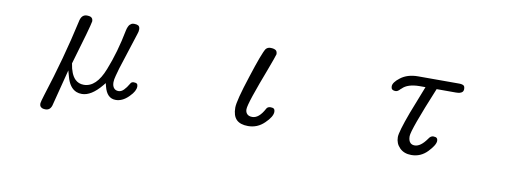

<svg xmlns="http://www.w3.org/2000/svg" viewBox="-53 -757 3105 1161"><g transform="rotate(10 1500.0 -176.5)"><path d="M254.9 125Q287.1 125 294.9 85.9Q294.9 85.9 350.6 -130.9L360.4 -95.7Q377.9 -28.3 421.9 -10.7Q436.5 -4.9 455.1 -4.9Q512.7 -4.9 574.2 -79.1L586.9 -94.7L591.8 -75.2Q600.6 -40 618.2 -22.5Q635.7 -4.9 663.1 -4.9Q703.1 -4.9 739.3 -40Q744.1 -44.9 745.1 -45.9Q778.3 -79.1 778.3 -107.4Q778.3 -118.2 772.9 -123.5Q767.6 -128.9 752.9 -128.9Q738.3 -128.9 732.4 -116.2Q717.8 -90.8 702.6 -75.7Q687.5 -60.5 670.9 -60.5Q654.3 -60.5 644.5 -70.3Q631.8 -83 631.8 -108.4Q631.8 -125 638.7 -149.4Q645.5 -173.8 651.4 -195.3L723.6 -419.9Q729.5 -435.5 729.5 -449.2Q729.5 -466.8 718.8 -472.7Q710 -477.5 693.4 -477.5Q683.6 -477.5 677.7 -474.1Q671.9 -470.7 667.5 -466.3Q663.1 -461.9 658.7 -452.1Q654.3 -442.4 651.4 -428.7Q625 -292 580.1 -179.7Q534.2 -61.5 457 -61.5Q424.8 -61.5 403.3 -83Q375 -111.3 365.2 -176.8Q436.5 -416 441.4 -448.2Q441.4 -466.8 427.7 -473.6Q418.9 -477.5 404.3 -477.5Q387.7 -477.5 377 -466.8Q366.2 -456.1 361.3 -429.7Q311.5 -203.1 232.4 43Q219.7 84 218.8 93.8Q218.8 104.5 221.2 109.4Q223.6 114.3 226.6 116.2Q234.4 125 254.9 125Z M1383.8 -85Q1383.8 -35.2 1407.2 -11.7Q1430.7 11.7 1478.5 11.7Q1536.1 11.7 1578.1 -29.3Q1621.1 -70.3 1621.1 -100.6Q1621.1 -112.3 1615.2 -118.2Q1609.4 -124 1594.7 -124Q1575.2 -124 1568.4 -109.4Q1535.2 -46.9 1494.1 -46.9Q1473.6 -46.9 1462.9 -57.6Q1452.1 -68.4 1452.1 -86.9Q1452.1 -105.5 1474.6 -172.9Q1502 -252.9 1535.2 -338.9Q1569.3 -429.7 1573.2 -445.3V-446.3Q1573.2 -460 1566.4 -467.8Q1555.7 -477.5 1531.2 -477.5Q1513.7 -477.5 1502.9 -464.8Q1484.4 -437.5 1434.6 -282.2Q1383.8 -127 1383.8 -85Z M2481.4 12.7Q2539.1 12.7 2580.1 -30.3Q2621.1 -73.2 2621.1 -98.6Q2621.1 -109.4 2615.2 -115.2Q2609.4 -121.1 2593.8 -121.1Q2577.1 -121.1 2564.5 -100.6Q2527.3 -47.9 2491.2 -47.9Q2474.6 -47.9 2464.8 -57.6Q2452.1 -70.3 2452.1 -97.7Q2452.1 -136.7 2563.5 -406.2H2681.6Q2710 -406.2 2720.7 -417Q2727.5 -423.8 2727.5 -436Q2727.5 -448.2 2721.7 -455.1Q2712.9 -462.9 2692.4 -462.9H2440.4Q2375 -462.9 2333 -430.7Q2293 -400.4 2293 -376Q2293 -364.3 2298.8 -358.4Q2305.7 -351.6 2321.3 -351.6Q2334 -351.6 2348.6 -368.2L2354.5 -373Q2385.7 -405.3 2458 -406.2Q2468.8 -406.2 2480.5 -406.2H2495.1L2428.7 -236.3Q2382.8 -112.3 2382.8 -80.1Q2382.8 -41 2409.7 -14.2Q2436.5 12.7 2481.4 12.7Z"/></g></svg>

Font: FakePearl
Style: ExtraLight
Weight: 300
Version: Version 1.2